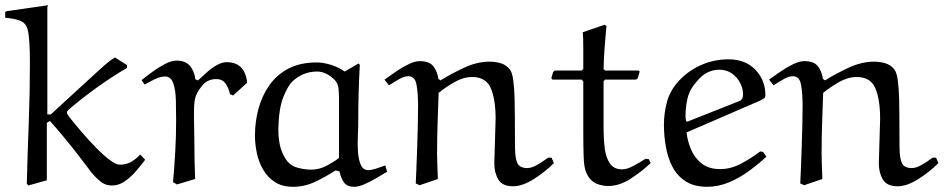

<svg xmlns="http://www.w3.org/2000/svg" viewBox="-28 -706 3627 738"><path d="M154 -266H167L301 -389Q340 -425 360 -443Q380 -461 391 -469.5Q402 -478 414 -485L460 -456V-445Q404 -412 350.5 -374Q297 -336 247 -294Q242 -290 235.5 -284Q229 -278 229 -274Q229 -270 232 -266Q235 -262 237 -258Q259 -230 286.5 -198Q314 -166 342 -137.5Q370 -109 394 -91Q418 -73 433 -73Q458 -73 476.5 -84Q495 -95 511 -112L530 -92Q518 -76 498.5 -52.5Q479 -29 454.5 -11Q430 7 403 7Q381 7 365 -3.5Q349 -14 324 -42Q324 -42 309.5 -61.5Q295 -81 271 -112Q247 -143 219 -177Q191 -211 164 -241L152 -234V-13L81 7L75 0Q78 -118 82.5 -234Q87 -350 87 -468Q87 -506 85 -540Q83 -574 78 -594Q71 -617 51.5 -625.5Q32 -634 -8 -638V-659L-3 -663L157 -686L154 -679Z M922 -388 868 -339 856 -344Q852 -365 840 -383.5Q828 -402 803 -402Q772 -402 753 -381Q734 -360 726 -340Q719 -324 718 -294Q717 -264 718 -230.5Q719 -197 719 -170Q719 -95 722 -18L652 3L637 -6Q642 -59 645.5 -121Q649 -183 649 -243Q649 -282 648 -321Q647 -360 638 -386Q629 -412 606 -412Q589 -412 568 -402Q547 -392 528 -381L516 -398Q536 -414 559.5 -431Q583 -448 607 -460.5Q631 -473 651 -473Q685 -473 702 -453Q719 -433 723 -401L733 -397Q748 -411 766.5 -427.5Q785 -444 805 -455.5Q825 -467 843 -467Q914 -467 922 -388Z M1190 -466Q1214 -466 1243.5 -457Q1273 -448 1297 -431L1350 -462L1355 -457Q1349 -348 1349 -239Q1349 -216 1347.5 -184Q1346 -152 1348 -122Q1350 -92 1359 -72Q1368 -52 1388 -52Q1399 -52 1418 -58Q1437 -64 1453 -70L1460 -46Q1440 -34 1417 -20.5Q1394 -7 1372 2.5Q1350 12 1334 12Q1306 12 1294 -5Q1282 -22 1277 -47L1262 -51Q1225 -27 1184 -7.5Q1143 12 1099 12Q1057 12 1029 -6Q1001 -24 984 -53Q967 -82 959.5 -116.5Q952 -151 952 -185Q952 -238 965.5 -288Q979 -338 1007.5 -378.5Q1036 -419 1081 -442.5Q1126 -466 1190 -466ZM1169 -54Q1198 -54 1225.5 -68Q1253 -82 1275 -99V-329Q1275 -349 1273 -367Q1271 -385 1259 -398Q1246 -412 1228 -421.5Q1210 -431 1191 -431Q1136 -431 1096 -393Q1079 -377 1061.5 -334Q1044 -291 1042 -215Q1041 -184 1047 -152.5Q1053 -121 1070 -95Q1086 -70 1113.5 -62Q1141 -54 1169 -54Z M1655 -18 1585 6 1570 -1Q1571 -20 1572.5 -57Q1574 -94 1575.5 -138.5Q1577 -183 1578 -225.5Q1579 -268 1579 -298Q1579 -348 1573 -380.5Q1567 -413 1542 -413Q1526 -413 1507.5 -402.5Q1489 -392 1467 -378L1450 -400Q1471 -415 1495 -431.5Q1519 -448 1543 -459.5Q1567 -471 1585 -471Q1623 -471 1638 -451Q1653 -431 1657 -403L1665 -397Q1707 -423 1756.5 -446Q1806 -469 1854 -469Q1876 -469 1896.5 -463Q1917 -457 1931 -440Q1941 -428 1945 -396.5Q1949 -365 1950 -326.5Q1951 -288 1951 -256Q1951 -181 1951.5 -138Q1952 -95 1961.5 -77.5Q1971 -60 1999 -60Q2016 -60 2038 -73Q2060 -86 2079 -100H2092L2101 -79Q2067 -45 2023.5 -17.5Q1980 10 1944 10Q1903 10 1887.5 -16Q1872 -42 1872 -78L1877 -249Q1877 -324 1858.5 -367Q1840 -410 1787 -410Q1753 -410 1719 -390.5Q1685 -371 1658 -349Q1656 -295 1654 -233Q1652 -171 1652 -116Q1652 -95 1653 -71.5Q1654 -48 1655 -18Z M2212 -582 2296 -611 2303 -606Q2299 -563 2296 -523.5Q2293 -484 2292 -440L2298 -435H2426L2431 -431L2423 -405L2417 -400H2298L2292 -394V-205Q2292 -170 2296.5 -135Q2301 -100 2316.5 -77.5Q2332 -55 2363 -55Q2382 -55 2407 -68.5Q2432 -82 2454 -96L2466 -94L2473 -79Q2439 -47 2396 -19Q2353 9 2309 9Q2292 9 2271.5 2.5Q2251 -4 2237 -22Q2227 -36 2222 -52Q2217 -68 2215.5 -102Q2214 -136 2214 -203V-393L2208 -400H2096L2091 -405L2098 -429L2104 -435H2208L2214 -441Q2214 -479 2214 -521Q2214 -563 2212 -582Z M2914 -340Q2914 -331 2907.5 -327Q2901 -323 2893 -319L2611 -197Q2614 -166 2627.5 -133Q2641 -100 2668.5 -78Q2696 -56 2740 -56Q2781 -56 2820.5 -77Q2860 -98 2894 -124L2905 -122L2918 -104Q2887 -75 2850.5 -48.5Q2814 -22 2773.5 -5Q2733 12 2690 12Q2640 12 2607.5 -9Q2575 -30 2557 -64.5Q2539 -99 2531.5 -141.5Q2524 -184 2524 -226Q2524 -270 2535 -312Q2546 -354 2575 -388Q2612 -431 2663.5 -454.5Q2715 -478 2772 -478Q2837 -478 2875.5 -438Q2914 -398 2914 -340ZM2737 -438Q2712 -438 2690.5 -427Q2669 -416 2653 -396Q2624 -365 2615.5 -331Q2607 -297 2607 -260Q2607 -256 2607.5 -251.5Q2608 -247 2609 -242L2613 -238L2815 -318Q2820 -320 2824 -326Q2828 -332 2828 -344Q2828 -365 2817 -387Q2806 -409 2785.5 -423.5Q2765 -438 2737 -438Z M3133 -18 3063 6 3048 -1Q3049 -20 3050.5 -57Q3052 -94 3053.5 -138.5Q3055 -183 3056 -225.5Q3057 -268 3057 -298Q3057 -348 3051 -380.5Q3045 -413 3020 -413Q3004 -413 2985.5 -402.5Q2967 -392 2945 -378L2928 -400Q2949 -415 2973 -431.5Q2997 -448 3021 -459.5Q3045 -471 3063 -471Q3101 -471 3116 -451Q3131 -431 3135 -403L3143 -397Q3185 -423 3234.5 -446Q3284 -469 3332 -469Q3354 -469 3374.5 -463Q3395 -457 3409 -440Q3419 -428 3423 -396.5Q3427 -365 3428 -326.5Q3429 -288 3429 -256Q3429 -181 3429.5 -138Q3430 -95 3439.5 -77.5Q3449 -60 3477 -60Q3494 -60 3516 -73Q3538 -86 3557 -100H3570L3579 -79Q3545 -45 3501.5 -17.5Q3458 10 3422 10Q3381 10 3365.5 -16Q3350 -42 3350 -78L3355 -249Q3355 -324 3336.5 -367Q3318 -410 3265 -410Q3231 -410 3197 -390.5Q3163 -371 3136 -349Q3134 -295 3132 -233Q3130 -171 3130 -116Q3130 -95 3131 -71.5Q3132 -48 3133 -18Z"/></svg>

Font: Aref Ruqaa Ink
Style: Regular
Weight: 400
Designer: Abdullah Aref
Version: Version 1.005